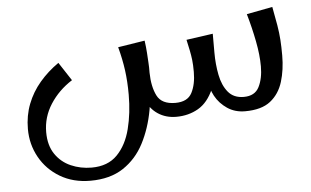

<svg xmlns="http://www.w3.org/2000/svg" viewBox="-48 -493 1317 813"><g transform="rotate(-5 610.0 -86.0)"><path d="M305 247Q232 247 176.5 214Q121 181 90.5 126Q60 71 60 6Q60 -51 79 -100Q98 -149 132.5 -189.5Q167 -230 213 -262L264 -184Q206 -147 171 -92.5Q136 -38 136 26Q136 82 161 119Q186 156 227 174Q268 192 315 192Q384 192 424 151Q464 110 481 43Q498 -24 498 -102Q498 -158 491.5 -206Q485 -254 471 -306L585 -324Q589 -296 590.5 -272Q592 -248 593 -231Q594 -220 594 -209Q594 -198 594 -187Q594 -106 580 -29Q566 48 533.5 110.5Q501 173 445 210Q389 247 305 247ZM691 9Q647 9 613.5 -13Q580 -35 562 -77Q544 -119 544 -179L594 -187Q595 -127 614.5 -88.5Q634 -50 692 -50Q744 -50 762.5 -85.5Q781 -121 781 -174Q781 -205 778.5 -225.5Q776 -246 772 -265.5Q768 -285 762 -312L875 -328Q875 -309 875 -292.5Q875 -276 875 -248Q875 -152 850.5 -95.5Q826 -39 784.5 -15Q743 9 691 9ZM983 11Q940 11 907.5 -11Q875 -33 857 -66Q839 -99 839 -132L875 -248Q875 -198 884 -152.5Q893 -107 916.5 -78.5Q940 -50 983 -50Q1030 -50 1048 -85.5Q1066 -121 1066 -173Q1066 -221 1054.5 -280Q1043 -339 1026 -398L1136 -419Q1145 -373 1150.5 -340Q1156 -307 1158 -277.5Q1160 -248 1160 -211Q1160 -150 1144.5 -99.5Q1129 -49 1091 -19Q1053 11 983 11Z"/></g></svg>

Font: Marhey Light Light
Style: Regular
Weight: 300
Version: Version 1.000